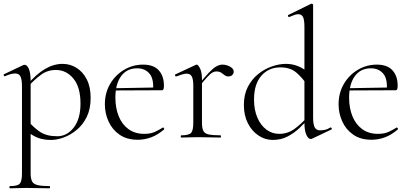

<svg xmlns="http://www.w3.org/2000/svg" viewBox="-21 -745 2222 1040"><path d="M33 275Q30 275 30 269Q30 263 33 263Q74 263 86 250Q98 237 98 194V-278Q98 -314 90 -330.5Q82 -347 61 -347Q51 -347 37 -343.5Q23 -340 6 -332Q2 -331 -0.5 -336Q-3 -341 1 -343L104 -392Q108 -394 112 -394Q126 -394 135.5 -371.5Q145 -349 145 -305V194Q145 222 152.5 237Q160 252 182.5 257.5Q205 263 248 263Q250 263 250 269Q250 275 248 275Q222 275 190 274Q158 273 123 273Q98 273 74 274Q50 275 33 275ZM256 13Q218 13 188.5 3Q159 -7 124 -35L133 -88Q162 -53 197 -30Q232 -7 289 -7Q342 -7 378.5 -54Q415 -101 415 -184Q415 -273 376.5 -319.5Q338 -366 282 -366Q236 -366 201 -340Q166 -314 133 -278L125 -285Q176 -344 223 -371.5Q270 -399 318 -399Q359 -399 393.5 -377.5Q428 -356 449 -315Q470 -274 470 -215Q470 -155 449 -112Q428 -69 394.5 -41.5Q361 -14 324.5 -0.5Q288 13 256 13Z M725 12Q666 12 626.5 -15.5Q587 -43 567 -87Q547 -131 547 -180Q547 -241 575 -289.5Q603 -338 650.5 -366.5Q698 -395 754 -395Q811 -395 839 -364Q867 -333 867 -281Q867 -268 864.5 -262Q862 -256 855 -256H808Q813 -318 788.5 -346.5Q764 -375 722 -375Q666 -375 635 -332.5Q604 -290 604 -216Q604 -160 622 -115.5Q640 -71 675 -45.5Q710 -20 760 -20Q795 -20 817.5 -30.5Q840 -41 861 -54Q863 -56 866.5 -51.5Q870 -47 868 -44Q833 -14 797.5 -1Q762 12 725 12ZM591 -255 590 -267 818 -271V-256Z M1054 -271 1050 -281Q1087 -327 1110.5 -351.5Q1134 -376 1151 -385.5Q1168 -395 1184 -395Q1205 -395 1225 -384Q1245 -373 1245 -357Q1245 -347 1237.5 -339Q1230 -331 1216 -331Q1204 -331 1195.5 -338Q1187 -345 1177 -351.5Q1167 -358 1150 -358Q1141 -358 1130.5 -352.5Q1120 -347 1102.5 -328.5Q1085 -310 1054 -271ZM961 0Q958 0 958 -6Q958 -12 961 -12Q1002 -12 1014 -25Q1026 -38 1026 -81V-281Q1026 -315 1018 -330.5Q1010 -346 990 -346Q980 -346 966 -342Q952 -338 934 -331Q930 -330 927.5 -335Q925 -340 929 -342L1040 -394Q1042 -395 1045 -395Q1052 -395 1062.5 -374.5Q1073 -354 1073 -315V-81Q1073 -52 1080 -37Q1087 -22 1108.5 -17Q1130 -12 1173 -12Q1176 -12 1176 -6Q1176 0 1173 0Q1149 0 1117 -1Q1085 -2 1050 -2Q1025 -2 1001.5 -1Q978 0 961 0Z M1456 13Q1415 13 1379 -11Q1343 -35 1321.5 -77.5Q1300 -120 1300 -177Q1300 -233 1321.5 -274.5Q1343 -316 1377 -343.5Q1411 -371 1451 -385Q1491 -399 1528 -399Q1563 -399 1593.5 -386.5Q1624 -374 1650 -351L1641 -287Q1616 -325 1583.5 -352.5Q1551 -380 1498 -380Q1434 -380 1394.5 -334.5Q1355 -289 1355 -206Q1355 -150 1373 -108Q1391 -66 1422 -43Q1453 -20 1491 -20Q1537 -20 1573 -46Q1609 -72 1641 -108L1649 -101Q1628 -77 1600 -50.5Q1572 -24 1536.5 -5.5Q1501 13 1456 13ZM1675 -718V-108Q1675 -72 1683.5 -55.5Q1692 -39 1713 -39Q1723 -39 1737.5 -41.5Q1752 -44 1768 -54Q1773 -56 1775.5 -50.5Q1778 -45 1773 -43L1670 6Q1666 8 1662 8Q1649 8 1638.5 -14.5Q1628 -37 1628 -81V-599Q1628 -635 1621 -651.5Q1614 -668 1594 -668Q1585 -668 1574 -664Q1563 -660 1546 -653Q1542 -651 1539.5 -657Q1537 -663 1541 -664L1663 -724Q1665 -725 1668 -725Q1670 -725 1672.5 -723Q1675 -721 1675 -718Z M1991 12Q1932 12 1892.5 -15.5Q1853 -43 1833 -87Q1813 -131 1813 -180Q1813 -241 1841 -289.5Q1869 -338 1916.5 -366.5Q1964 -395 2020 -395Q2077 -395 2105 -364Q2133 -333 2133 -281Q2133 -268 2130.5 -262Q2128 -256 2121 -256H2074Q2079 -318 2054.5 -346.5Q2030 -375 1988 -375Q1932 -375 1901 -332.5Q1870 -290 1870 -216Q1870 -160 1888 -115.5Q1906 -71 1941 -45.5Q1976 -20 2026 -20Q2061 -20 2083.5 -30.5Q2106 -41 2127 -54Q2129 -56 2132.5 -51.5Q2136 -47 2134 -44Q2099 -14 2063.5 -1Q2028 12 1991 12ZM1857 -255 1856 -267 2084 -271V-256Z"/></svg>

Font: Cormorant Garamond Light Light
Style: Regular
Weight: 300
Version: Version 4.001